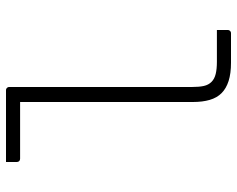

<svg xmlns="http://www.w3.org/2000/svg" viewBox="-95 -695 790 640"><g transform="rotate(-90 300.0 -375.0)"><path d="M80 -750Q104 -750 128 -750Q152 -750 176 -750Q200 -750 223.5 -750Q247 -750 271 -750Q295 -750 319 -750Q323 -750 325 -748.5Q327 -747 328.5 -745Q330 -743 330 -739Q330 -701 330 -640Q330 -579 330 -507Q330 -435 330 -363Q330 -291 330 -230Q330 -169 330 -131Q330 -106 333.5 -90.5Q337 -75 347 -65Q357 -55 373.5 -51Q390 -47 414 -47Q438 -47 461 -47Q484 -47 508 -47H520Q520 -38 520 -29Q520 -20 520 -11Q520 -7 518.5 -5Q517 -3 515 -1.5Q513 0 509 0Q506 0 488.5 0Q471 0 449.5 0Q428 0 411 0Q375 0 350 -8Q325 -16 309.5 -31.5Q294 -47 287 -71Q280 -95 280 -127Q280 -162 280 -220Q280 -278 280 -346.5Q280 -415 280 -483.5Q280 -552 280 -610Q280 -668 280 -703H269Q240 -703 210 -703Q180 -703 150.5 -703Q121 -703 91 -703Q86 -703 83 -706Q80 -709 80 -714Q80 -723 80 -732Q80 -741 80 -750Z"/></g></svg>

Font: Recursive Monospace Light
Style: Regular
Weight: 300
Version: Version 1.047